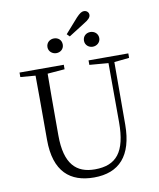

<svg xmlns="http://www.w3.org/2000/svg" viewBox="-109 -1123 1009 1222"><g transform="rotate(-10 396.0 -512.0)"><path d="M300 -806C327 -806 349 -825 349 -853C349 -883 327 -901 300 -901C274 -901 250 -883 250 -853C250 -825 274 -806 300 -806ZM402 -896 503 -960C537 -980 549 -994 549 -1010C549 -1027 535 -1039 518 -1039C503 -1039 490 -1030 468 -1007L385 -913ZM535 -806C561 -806 585 -825 585 -853C585 -883 561 -901 535 -901C509 -901 486 -883 486 -853C486 -825 509 -806 535 -806ZM493 -696 615 -686 616 -304C616 -111 552 -35 413 -35C294 -35 221 -102 221 -288V-389C221 -491 221 -589 222 -687L333 -696V-725H47V-696L144 -688C145 -589 145 -489 145 -389V-273C145 -66 246 15 399 15C562 15 651 -81 652 -281L653 -686L750 -696V-725H493Z"/></g></svg>

Font: Noto Serif TC Light
Style: Regular
Weight: 300
Designer: Ryoko NISHIZUKA 西塚涼子 (kana & ideographs); Frank Grießhammer (Latin, Greek & Cyrillic); Wenlong ZHANG 张文龙 (bopomofo); San
Foundry: Adobe
Version: Version 2.001;hotconv 1.1.0;makeotfexe 2.6.0